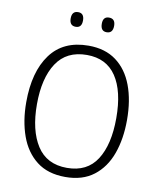

<svg xmlns="http://www.w3.org/2000/svg" viewBox="-97 -972 874 1058"><g transform="rotate(10 340.5 -443.5)"><path d="M622 -358Q622 -252 592 -169Q562 -86 499.5 -38Q437 10 341 10Q243 10 180.5 -38.5Q118 -87 88 -170.5Q58 -254 58 -359Q58 -529 130 -627Q202 -725 343 -725Q436 -725 498 -679Q560 -633 591 -550.5Q622 -468 622 -358ZM118 -358Q118 -212 173 -126.5Q228 -41 341 -41Q454 -41 508 -125.5Q562 -210 562 -358Q562 -509 507 -591Q452 -673 343 -673Q229 -673 173.5 -588.5Q118 -504 118 -358ZM219 -856Q219 -897 254 -897Q288 -897 288 -856Q288 -815 254 -815Q219 -815 219 -856ZM393 -857Q393 -897 427 -897Q462 -897 462 -857Q462 -815 427 -815Q393 -815 393 -857Z"/></g></svg>

Font: Noto Sans Thai Looped SemiCondensed Light
Style: Regular
Weight: 300
Width: 4
Designer: Sasikarn Vongin, Ben Mitchell
Foundry: The Fontpad Ltd
Version: Version 1.001; ttfautohint (v1.8.4.7-5d5b)